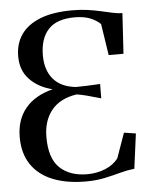

<svg xmlns="http://www.w3.org/2000/svg" viewBox="-54 -797 679 852"><g transform="rotate(-5 285.5 -371.0)"><path d="M294.5 10.5Q208.5 10.5 146.8 -14.5Q85 -39.5 51.8 -88.8Q18.5 -138 18.5 -211Q18.5 -287.5 60.2 -338.5Q102 -389.5 182.5 -410Q119 -426 81 -466Q43 -506 43 -568.5Q43 -624.5 71.2 -665.5Q99.5 -706.5 156.5 -729Q213.5 -751.5 300 -751.5Q336.5 -751.5 368 -747Q399.5 -742.5 426.8 -736.2Q454 -730 477.2 -725Q500.5 -720 520.5 -719.5L509.5 -539.5H443.5L422 -679.5Q403 -698 375 -708.8Q347 -719.5 307 -719.5Q227.5 -719.5 190 -678.8Q152.5 -638 152.5 -563Q152.5 -497.5 186.2 -457.8Q220 -418 286.5 -411Q309.5 -411 337 -412.2Q364.5 -413.5 394.5 -415L394 -351Q357 -362 331.8 -368.5Q306.5 -375 286.5 -378Q211.5 -366.5 174 -319.8Q136.5 -273 136.5 -200.5Q136.5 -106 180.8 -63.8Q225 -21.5 302.5 -21Q346 -21 382.8 -36Q419.5 -51 441.5 -79L481 -190.5L533.5 -182.5L513 -27Q481 -23.5 448 -14.5Q415 -5.5 377.5 2.5Q340 10.5 294.5 10.5Z"/></g></svg>

Font: Merriweather 120pt
Style: Regular
Weight: 400
Version: Version 2.100